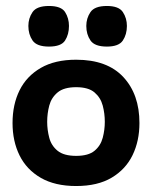

<svg xmlns="http://www.w3.org/2000/svg" viewBox="-20 -613 519 643"><path d="M235 10Q164 10 116.5 -17.5Q69 -45 45.5 -92.5Q22 -140 22 -201Q22 -263 45.5 -310.5Q69 -358 116.5 -385.5Q164 -413 235 -413Q339 -413 393 -355Q447 -297 447 -201Q447 -141 424 -93.5Q401 -46 354 -18Q307 10 235 10ZM235 -91Q276 -91 296.5 -108Q317 -125 324 -151.5Q331 -178 331 -205Q331 -233 324 -259.5Q317 -286 296.5 -303.5Q276 -321 235 -321Q194 -321 173 -303.5Q152 -286 145 -259.5Q138 -233 138 -205Q138 -178 145 -151.5Q152 -125 173 -108Q194 -91 235 -91ZM144 -457Q103 -457 89 -477.5Q75 -498 75 -526Q75 -552 89 -572.5Q103 -593 144 -593Q185 -593 198 -572.5Q211 -552 211 -526Q211 -498 198 -477.5Q185 -457 144 -457ZM338 -457Q297 -457 283 -477.5Q269 -498 269 -526Q269 -552 283 -572.5Q297 -593 338 -593Q378 -593 391.5 -572.5Q405 -552 405 -526Q405 -498 391.5 -477.5Q378 -457 338 -457Z"/></svg>

Font: Darker Grotesque ExtraBold
Style: Regular
Weight: 800
Designer: Gabriel Lam
Foundry: TypeRant
Version: Version 1.000;gftools[0.9.28]